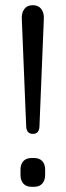

<svg xmlns="http://www.w3.org/2000/svg" viewBox="-20 -720 253 740"><path d="M107 -204Q83 -204 81 -231L64 -648Q63 -671 74 -685.5Q85 -700 106 -700Q128 -700 139 -685.5Q150 -671 149 -648L132 -231Q130 -204 107 -204ZM102 0Q81 0 70 -12.5Q59 -25 59 -46V-66Q59 -87 70 -99Q81 -111 102 -111H111Q132 -111 143 -99Q154 -87 154 -66V-46Q154 -25 143 -12.5Q132 0 111 0Z"/></svg>

Font: Quicksand Light Medium
Style: Regular
Weight: 500
Version: Version 3.006